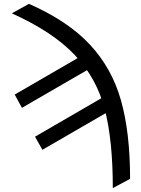

<svg xmlns="http://www.w3.org/2000/svg" viewBox="-20 -761 728 988"><path d="M649.4 159.2 560.5 207Q560.5 -39.1 519 -198.7Q477.5 -358.4 365.2 -477.5Q252.9 -596.7 41 -692.4L128.9 -741.2Q329.1 -653.3 442.4 -531.7Q555.7 -410.2 602.5 -244.6Q649.4 -79.1 649.4 159.2ZM92.8 -206.1 55.7 -274.4 426.8 -489.3 465.8 -421.9ZM198.2 9.8 160.2 -57.6 532.2 -273.4 571.3 -206.1Z"/></svg>

Font: WEMIX Pretendard Variable
Style: Regular
Weight: 400
Designer: Base glyphs from Inter by Rasmus Andersson; Hangeul glyphs from Noto Sans CJK(Source Han Sans) by Jang Soo-young and Kan
Foundry: Kil Hyung-jin
Version: Version 1.000;Glyphs 3.2 (3208)